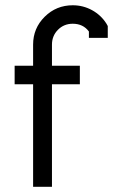

<svg xmlns="http://www.w3.org/2000/svg" viewBox="-20 -716 433 736"><path d="M320.8 -595.2Q298.8 -625 258.8 -625Q225.1 -625 202.1 -601.8Q179.2 -578.6 179.2 -544.9V-463.9H286.1V-393.1H179.2V0H106.9V-393.1H36.1V-463.9H106.9V-544.9Q106.9 -607.9 151.4 -651.9Q195.8 -695.8 258.8 -695.8Q298.8 -695.8 333.3 -676.8Q367.7 -657.7 388.2 -625L393.1 -616.2V-570.8H320.8Z"/></svg>

Font: Rawengulk
Style: Bold
Weight: 700
Version: Version 0.92